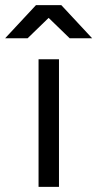

<svg xmlns="http://www.w3.org/2000/svg" viewBox="-76 -732 381 752"><path d="M75 0V-500H155V0ZM197 -582 66 -709V-712H164L285 -582ZM-56 -582 65 -712H163V-709L32 -582Z"/></svg>

Font: Figtree
Style: Regular
Weight: 400
Designer: Erik Kennedy
Foundry: Erik Kennedy
Version: Version 2.002